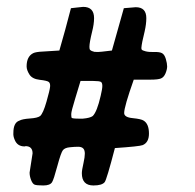

<svg xmlns="http://www.w3.org/2000/svg" viewBox="-20 -784 576 567"><path d="M255.9 -236.3Q221.7 -236.3 221.7 -272.5Q221.7 -281.2 226.6 -302.7Q230.5 -320.3 230.5 -330.1Q230.5 -339.8 226.6 -344.7Q221.7 -350.6 210.9 -350.6Q200.2 -350.6 186 -349.1Q171.9 -347.7 166 -340.8Q160.2 -334 149.4 -293.9Q138.7 -253.9 133.8 -246.1Q127.9 -236.3 107.9 -236.3Q87.9 -236.3 82 -238.8Q76.2 -241.2 71.8 -252.4Q67.4 -263.7 67.4 -274.4L76.2 -331.1Q76.2 -352.5 54.7 -352.5Q54.7 -352.5 54.7 -351.6Q54.7 -351.6 52.7 -351.6Q31.2 -351.6 23.4 -371.1Q18.6 -381.8 19.5 -391.6Q19.5 -421.9 37.1 -427.7Q45.9 -432.6 68.4 -434.1Q90.8 -435.5 98.6 -441.4Q107.4 -449.2 117.2 -483.4Q127 -517.6 127.9 -527.8Q128.9 -538.1 124 -542Q119.1 -545.9 97.2 -548.3Q75.2 -550.8 66.9 -564Q58.6 -577.1 58.6 -587.9Q58.6 -617.2 78.1 -627Q85.9 -630.9 107.4 -631.8Q127.9 -632.8 155.3 -634.8Q172.9 -695.3 189.5 -759.8Q199.2 -760.7 210.9 -762.2Q222.7 -763.7 225.6 -763.7Q257.8 -763.7 257.8 -730.5Q257.8 -712.9 252 -690.4Q244.1 -658.2 244.1 -645.5Q244.1 -638.7 246.1 -636.7Q250 -632.8 258.8 -630.9Q269.5 -629.9 280.3 -631.3Q291 -632.8 310.5 -634.8Q316.4 -655.3 325.2 -687Q334 -718.8 345.7 -759.8Q376 -762.7 380.9 -762.7Q412.1 -762.7 412.1 -730.5Q412.1 -712.9 407.2 -691.4Q398.4 -656.2 397.5 -642.6Q397.5 -639.6 398.4 -637.7Q400.4 -634.8 410.6 -632.3Q420.9 -629.9 436 -630.4Q451.2 -630.9 458.5 -627Q465.8 -623 469.7 -609.9Q473.6 -596.7 473.6 -587.9Q473.6 -579.1 468.8 -567.4Q463.9 -555.7 455.1 -552.2Q446.3 -548.8 424.8 -548.8H375Q346.7 -468.8 346.7 -450.2Q346.7 -437.5 372.1 -435.1Q397.5 -432.6 404.3 -427.7Q419.9 -418 419.9 -389.6Q419.9 -363.3 401.4 -355.5Q391.6 -351.6 319.3 -346.7Q294.9 -252.9 289.1 -246.1Q281.2 -236.3 255.9 -236.3ZM217.8 -544.9Q212.9 -528.3 201.7 -491.7Q190.4 -455.1 190.4 -447.3Q190.4 -439.5 191.4 -436.5Q192.4 -433.6 213.9 -433.6H224.6Q246.1 -435.5 253.9 -441.4Q266.6 -454.1 277.3 -501Q282.2 -521.5 282.2 -530.3Q282.2 -539.1 278.3 -542Q273.4 -544.9 255.9 -544.9Z"/></svg>

Font: Semi-Sweet
Style: Book
Weight: 400
Designer: Walter E Stewart
Version: 0.5